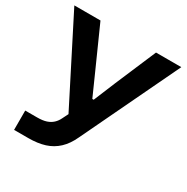

<svg xmlns="http://www.w3.org/2000/svg" viewBox="-161 -669 946 973"><g transform="rotate(30 312.0 -182.5)"><path d="M50 167V54H119Q152 54 173 47Q194 40 208.5 26.5Q223 13 232 -6L254 -50V-30L-1 -532H152L258 -295L315 -167H323L376 -295L477 -532H625L354 35Q332 83 301 112Q270 141 229 154Q188 167 133 167Z"/></g></svg>

Font: Mona Sans Expanded SemiBold
Style: Regular
Weight: 600
Width: 7
Designer: Deni Anggara
Foundry: GitHub
Version: Version 2.000